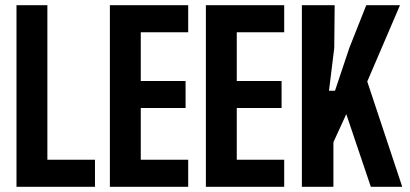

<svg xmlns="http://www.w3.org/2000/svg" viewBox="-20 -716 1570 736"><path d="M43.2 0V-696H161.6V-103.7H344.1V0Z M401.2 0V-696H701.4V-592.4H519.6V-405.6H691.4V-301.9H519.6V-103.7H701.4V0Z M769.2 0V-696H1069.4V-592.4H887.6V-405.6H1059.4V-301.9H887.6V-103.7H1069.4V0Z M1137.2 0V-696H1262.9L1261.3 -532.1L1241.1 -368.2H1264.2L1319 -532L1384 -696H1513.3L1387.8 -403.5L1521.9 0H1401.5L1307.4 -278.5L1258.1 -170.9V0Z"/></svg>

Font: Big Shoulders Display SC Thin
Style: Regular
Weight: 100
Designer: Patric King
Foundry: XO Type Co
Version: Version 2.002